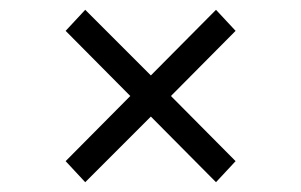

<svg xmlns="http://www.w3.org/2000/svg" viewBox="-20 -546 615 392"><path d="M114 -217 154 -174 288 -308 421 -174 461 -217 329 -350 461 -483 421 -526 288 -392 154 -526 114 -483 246 -350Z"/></svg>

Font: Chess Sans
Style: Regular
Weight: 400
Designer: Wolf Bōese
Foundry: Wolf Bōese
Version: Version 7.223;Glyphs 3.3 (3306)